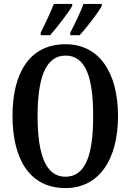

<svg xmlns="http://www.w3.org/2000/svg" viewBox="-20 -951 668 981"><path d="M339 -784V-771H387C424 -812 482 -886 500 -921V-931H407C390 -886 364 -833 339 -784ZM188 -784V-771H236C272 -812 330 -886 349 -921V-931H255C238 -886 212 -833 188 -784ZM314 10C487 10 583 -137 583 -358C583 -580 487 -725 315 -725C132 -725 44 -580 44 -359C44 -137 132 10 314 10ZM314 -48C213 -48 172 -163 172 -358C172 -553 213 -667 315 -667C419 -667 456 -553 456 -358C456 -163 419 -48 314 -48Z"/></svg>

Font: Noto Serif Hebrew ExtraCondensed SemiBold
Style: Regular
Weight: 600
Width: 2
Designer: Monotype Design Team
Foundry: Monotype Imaging Inc.
Version: Version 2.004